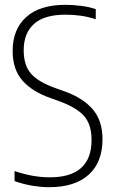

<svg xmlns="http://www.w3.org/2000/svg" viewBox="-20 -769 478 798"><path d="M184.5 9Q152 9 114 2.8Q76 -3.5 40.5 -16.5V-58Q117 -32 187 -32Q360.5 -32 360.5 -187.5Q360.5 -253.5 327.5 -289Q294.5 -324.5 219 -351L191 -361Q114.5 -387.5 73.5 -434Q32.5 -480.5 32.5 -557Q32.5 -647 88.8 -698Q145 -749 253 -749Q283 -749 317.8 -744.5Q352.5 -740 378 -731V-689Q346 -699.5 315 -703.8Q284 -708 252 -708Q164 -708 121.2 -669.5Q78.5 -631 78.5 -560Q78.5 -496.5 109.8 -461.8Q141 -427 214 -401.5L242 -391.5Q322.5 -364 364.2 -316.2Q406 -268.5 406 -190.5Q406 -94.5 348.5 -42.8Q291 9 184.5 9Z"/></svg>

Font: Encode Sans Cnd XLt
Style: Regular
Weight: 200
Width: 3
Designer: Multiple Designers
Foundry: Impallari Type
Version: Version 3.002; ttfautohint (v1.8.3) -l 8 -r 50 -G 200 -x 14 